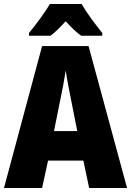

<svg xmlns="http://www.w3.org/2000/svg" viewBox="-20 -947 660 967"><path d="M391 -927H231C210 -889 156 -816 126 -781V-767H234C257 -783 280 -807 311 -840C340 -808 364 -784 389 -767H495V-781C457 -828 417 -882 391 -927ZM429 0H620L426 -715H192L0 0H192L222 -138H400ZM340 -434 369 -287H252L282 -436C293 -487 305 -551 311 -592C317 -549 330 -483 340 -434Z"/></svg>

Font: Noto Sans Armenian Condensed Black
Style: Regular
Weight: 900
Width: 3
Designer: Monotype Design Team
Foundry: Monotype Imaging Inc.
Version: Version 2.008